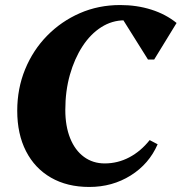

<svg xmlns="http://www.w3.org/2000/svg" viewBox="-20 -726 721 762"><path d="M334.4 16Q246.6 16 182.3 -21Q118 -58 83.2 -126Q48.4 -194 48.4 -286.6Q48.4 -374.6 79.7 -450.9Q111 -527.2 167 -584.3Q223 -641.4 296.9 -673.7Q370.8 -706 457 -706Q523 -706 580.5 -687.8Q638 -669.6 680.8 -634.8L591.8 -489.6H567.4L459.4 -661.8H593V-558.6Q570.2 -603 541.3 -624.2Q512.4 -645.4 474.6 -645.4Q424.8 -645.4 382 -618.2Q339.2 -591 307.4 -542.2Q275.6 -493.4 257.4 -429.2Q239.2 -365 239.2 -290Q239.2 -225.2 258.5 -177.3Q277.8 -129.4 313.2 -103.4Q348.6 -77.4 395.6 -77.4Q447.2 -77.4 493 -101.5Q538.8 -125.6 574 -170L605.6 -153.4Q571.6 -75.2 498.7 -29.6Q425.8 16 334.4 16Z"/></svg>

Font: Platypi Light
Style: Italic
Weight: 300
Italic angle: -13°
Designer: David Sargent
Foundry: Bolt Cutter Type
Version: Version 1.200